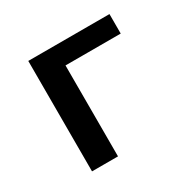

<svg xmlns="http://www.w3.org/2000/svg" viewBox="-91 -426 506 512"><g transform="rotate(-30 162.5 -170.0)"><path d="M55 -340H305V-280H135V0H55Z"/></g></svg>

Font: Glametrix
Style: Bold
Weight: 700
Designer: gluk
Foundry: gluk
Version: Version 0.40